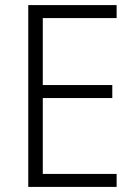

<svg xmlns="http://www.w3.org/2000/svg" viewBox="-20 -734 534 754"><path d="M438 0H91V-714H438V-663H148V-400H421V-349H148V-51H438Z"/></svg>

Font: Noto Sans Myanmar UI SemiCondensed Light
Style: Regular
Weight: 300
Width: 4
Designer: Monotype Design Team
Foundry: Monotype Imaging Inc.
Version: Version 2.103; ttfautohint (v1.8.4.7-5d5b)